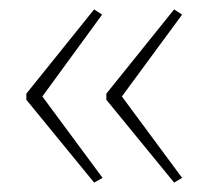

<svg xmlns="http://www.w3.org/2000/svg" viewBox="-20 -483 442 408"><path d="M36 -284V-271L180 -95L198 -105L70 -278L197 -452L180 -463ZM206 -284V-271L350 -95L367 -105L239 -278L367 -452L350 -463Z"/></svg>

Font: Noto Sans Lao Condensed Thin
Style: Regular
Weight: 100
Width: 3
Designer: Monotype Design Team
Foundry: Monotype Imaging Inc.
Version: Version 2.003